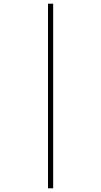

<svg xmlns="http://www.w3.org/2000/svg" viewBox="-20 -780 549 1040"><path d="M240 240H268V-760H240Z"/></svg>

Font: Noto Serif Tamil SemiCondensed Thin
Style: Regular
Weight: 100
Width: 4
Designer: Indian Type Foundry, Tom Grace, and the Monotype Design Team
Foundry: Monotype Imaging Inc.
Version: Version 2.004